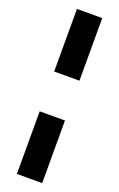

<svg xmlns="http://www.w3.org/2000/svg" viewBox="-192 -856 697 1124"><g transform="rotate(20 156.5 -294.0)"><path d="M78 -418V-808H235.5V-418ZM78 220V-170H235.5V220Z"/></g></svg>

Font: Encode Sans Exp
Style: Bold
Weight: 700
Width: 7
Designer: Multiple Designers
Foundry: Impallari Type
Version: Version 3.002; ttfautohint (v1.8.3) -l 8 -r 50 -G 200 -x 14 